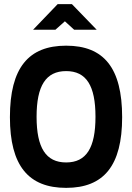

<svg xmlns="http://www.w3.org/2000/svg" viewBox="-20 -900 640 929"><path d="M300 9C118 9 28 -98 28 -333C28 -572 118 -679 300 -679C482 -679 571 -572 571 -333C571 -98 482 9 300 9ZM140 -756H248L294 -797L339 -756H448L328 -880H259ZM157 -335C157 -185 202 -114 300 -114C398 -114 442 -185 442 -335C442 -485 398 -556 300 -556C202 -556 157 -485 157 -335Z"/></svg>

Font: LT Wave Mono Bold
Style: Regular
Weight: 700
Designer: Daniel Lyons
Version: Version 2.5 (Glyphs App)